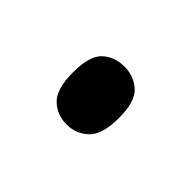

<svg xmlns="http://www.w3.org/2000/svg" viewBox="-42 -512 314 314"><g transform="rotate(45 115.0 -355.0)"><path d="M114 -288Q91 -288 76 -303Q61 -318 61 -356Q61 -394 76 -408Q91 -422 114 -422Q136 -422 151.5 -408Q167 -394 167 -356Q167 -318 151.5 -303Q136 -288 114 -288Z"/></g></svg>

Font: Noto Serif Display ExtraCondensed SemiBold
Style: Regular
Weight: 600
Width: 2
Designer: Monotype Design Team
Foundry: Monotype Imaging Inc.
Version: Version 2.009